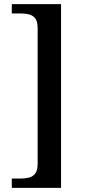

<svg xmlns="http://www.w3.org/2000/svg" viewBox="-20 -780 415 928"><path d="M37 128V83H80Q103 83 121.5 78Q140 73 151 57.5Q162 42 162 11V-643Q162 -675 151 -690Q140 -705 121.5 -710Q103 -715 80 -715H37V-760H275V128Z"/></svg>

Font: Noto Serif Thai Medium
Style: Regular
Weight: 500
Version: Version 2.001